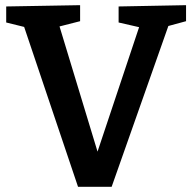

<svg xmlns="http://www.w3.org/2000/svg" viewBox="-20 -722 744 743"><path d="M282 1 68 -634 97 -612 4 -635V-697L290 -702V-640L188 -614L203 -644L366 -107H348L525 -637L535 -613L439 -635V-697L700 -702V-640L608 -615L637 -637L412 1Z"/></svg>

Font: Bitter Thin SemiBold
Style: Regular
Weight: 600
Version: Version 2.002